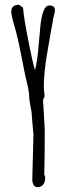

<svg xmlns="http://www.w3.org/2000/svg" viewBox="-20 -775 281 807"><path d="M139.2 11.7C159.2 11.7 169.9 -6.8 169.9 -26.4L168.9 -36.6C168 -37.1 167.5 -38.1 166 -39.6C167.5 -83 168 -144.5 168 -232.9L161.1 -350.1V-355.5L167.5 -370.1L164.1 -405.3C164.1 -446.8 168.5 -493.7 177.2 -544.9L190.4 -622.6L195.3 -649.4C198.7 -668.5 201.2 -680.2 201.7 -685.5C202.1 -691.9 203.6 -698.7 205.1 -703.6C207.5 -714.4 210.9 -725.6 210.9 -731.9C210.9 -745.6 203.1 -752 186.5 -752C168.5 -752 156.2 -724.1 149.9 -667.5C147.5 -644 144.5 -610.4 140.6 -564.9C137.7 -532.7 133.3 -504.4 127 -480.5C120.6 -500.5 112.8 -536.6 102.5 -585.9C87.9 -659.7 78.1 -716.3 76.7 -743.7L59.1 -754.9C38.1 -754.9 27.3 -745.1 27.3 -725.6C27.3 -716.8 31.7 -696.3 41 -664.6C49.8 -636.2 60.5 -588.4 73.7 -520.5V-521L85 -462.4C86.4 -455.1 88.9 -444.3 92.3 -431.6C95.2 -421.9 97.2 -409.7 99.1 -398.9C101.1 -389.2 102.1 -381.8 102.1 -375.5C102.1 -366.7 104 -352.1 107.4 -332C111.8 -312 113.8 -297.4 113.8 -287.6C117.7 -238.8 120.1 -212.4 120.6 -208.5L115.7 -21.5C115.7 0.5 124 11.7 139.2 11.7Z"/></svg>

Font: Amatic Mod Bold ONEptTWO
Style: Bold
Weight: 700
Designer: David Occhino Design
Foundry: David Occhino Design
Version: Version 1.2